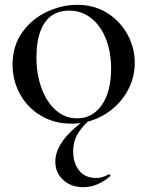

<svg xmlns="http://www.w3.org/2000/svg" viewBox="-20 -500 610 795"><path d="M32 -233Q32 -310 72 -366Q112 -422 174 -451Q236 -480 300 -480Q371 -480 425 -445.5Q479 -411 508.5 -356Q538 -301 538 -240Q538 -173 503 -115Q468 -57 407.5 -22.5Q347 12 275 12Q204 12 148.5 -21.5Q93 -55 62.5 -111Q32 -167 32 -233ZM440 -217Q440 -284 419 -338Q398 -392 358.5 -424Q319 -456 266 -456Q200 -456 165.5 -406.5Q131 -357 131 -262Q131 -191 152.5 -133.5Q174 -76 212 -43Q250 -10 299 -10Q363 -10 401.5 -65Q440 -120 440 -217ZM283 126Q283 176 308 206.5Q333 237 378 237Q405 237 429 222H431Q434 222 436.5 225Q439 228 436 230Q383 275 325 275Q274 275 241.5 245Q209 215 209 169Q209 84 335 -6L348 -1Q313 32 298 61Q283 90 283 126Z"/></svg>

Font: Cormorant Unicase SemiBold
Style: Regular
Weight: 600
Designer: Christian Thalmann (Catharsis Fonts)
Foundry: Catharsis Fonts
Version: Version 4.000